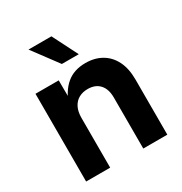

<svg xmlns="http://www.w3.org/2000/svg" viewBox="-174 -876 950 1003"><g transform="rotate(-30 301.0 -374.0)"><path d="M201.2 -299.8V0H56.2V-529.3H196.3L197.3 -394H179.7Q202.6 -462.4 247.3 -500.2Q292 -538.1 361.8 -538.1Q417.5 -538.1 459 -513.9Q500.5 -489.7 523.2 -444.1Q545.9 -398.4 545.9 -333.5V0H400.9V-307.6Q400.9 -358.9 375.5 -386.7Q350.1 -414.6 304.2 -414.6Q273.9 -414.6 250.7 -401.9Q227.5 -389.2 214.4 -363.5Q201.2 -337.9 201.2 -299.8ZM253.4 -595.2 140.1 -747.6H278.3L355.5 -595.2Z"/></g></svg>

Font: Inter 24pt
Style: Bold
Weight: 700
Designer: Rasmus Andersson
Foundry: rsms
Version: Version 4.001;git-66647c0bb